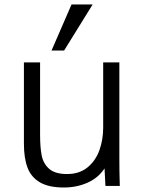

<svg xmlns="http://www.w3.org/2000/svg" viewBox="-20 -828 640 855"><path d="M86.5 -188V-550H158.5V-228Q158.5 -171 165.8 -135Q173 -99 199.2 -76Q225.5 -53 278.5 -53Q334 -53 370.2 -83Q406.5 -113 423 -160Q439.5 -207 439.5 -260V-550H511.5V-119Q511.5 -65.5 513 -18L513.5 0H449.5L445.5 -78Q417 -35 368.8 -14Q320.5 7 264.5 7Q197.5 7 158.2 -15.8Q119 -38.5 102.8 -81Q86.5 -123.5 86.5 -188ZM209.5 -603 298.5 -808H392.5L265.5 -603Z"/></svg>

Font: JuliaMono Light
Style: Regular
Weight: 300
Monospace: yes
Designer: cormullion
Foundry: corm
Version: Version 0.054; ttfautohint (v1.8.4)